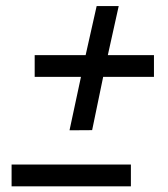

<svg xmlns="http://www.w3.org/2000/svg" viewBox="-20 -643 565 646"><path d="M498 -457.5V-384.3H327.1L290 -205.1L213.9 -204.6L252.4 -384.3H96.7V-457.5H268.1L305.2 -622.6H379.4L342.8 -457.5ZM420.4 -89.4V-16.1H19V-89.4Z"/></svg>

Font: Anka/Coder Condensed
Style: Italic
Weight: 400
Width: 4
Italic angle: -12°
Monospace: yes
Version: Version 001.100